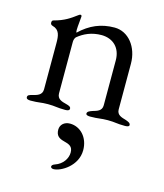

<svg xmlns="http://www.w3.org/2000/svg" viewBox="-107 -511 741 867"><g transform="rotate(15 264.0 -77.5)"><path d="M44 3C84 3 90 -2 125 -2C160 -2 166 3 206 3C219 3 226 0 226 -8C226 -16 219 -20 203 -24C183 -29 160 -35 160 -62V-303C160 -311 163 -321 168 -326C196 -349 231 -366 279 -366C333 -365 369 -330 369 -272V-62C369 -35 346 -30 326 -24C315 -20 303 -16 303 -6C303 2 316 3 323 3C363 3 370 -2 405 -2C440 -2 445 3 485 3C493 3 505 2 505 -6C505 -16 493 -20 482 -24C462 -30 439 -35 439 -62V-275C439 -353 391 -414 326 -414C263 -414 212 -392 165 -347C164 -348 163 -353 163 -359C163 -378 168 -414 168 -423C168 -427 166 -430 163 -430C159 -430 156 -428 152 -425C124 -404 98 -386 52 -374C46 -373 43 -369 43 -362C43 -354 47 -351 53 -349C87 -340 90 -313 90 -277V-62C90 -35 67 -29 47 -24C32 -20 24 -18 24 -8C24 0 32 3 44 3ZM224 275C258 275 332 232 332 158C332 98 292 57 244 57C217 57 199 74 199 97C199 124 213 135 237 141C265 148 280 155 280 183C280 210 261 241 225 253C216 256 211 261 211 266C211 271 216 275 224 275Z"/></g></svg>

Font: Garamond-Math
Style: Regular
Weight: 400
Version: Version 2019-08-16